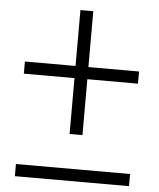

<svg xmlns="http://www.w3.org/2000/svg" viewBox="-54 -811 709 858"><g transform="rotate(5 300.5 -382.5)"><path d="M272 -765H329.7V-209H272ZM556.8 -514.3V-459.8H44.8V-514.3ZM556.8 -54.5V0H44.8V-54.5Z"/></g></svg>

Font: Matangi Light
Style: Regular
Weight: 300
Designer: Prashant Pant
Foundry: The Graphic Ant
Version: Version 3.002